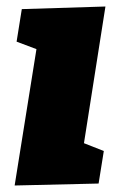

<svg xmlns="http://www.w3.org/2000/svg" viewBox="-20 -564 369 590"><path d="M47 -536 304 -544 238 -124 299 -100 283 0 25 6 92 -413 31 -436Z"/></svg>

Font: Bitter Pro Black
Style: Italic
Weight: 900
Italic angle: -9°
Designer: Sol Matas, and Bitter project Authors
Foundry: Sol Matas
Version: Version 1.010